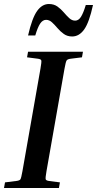

<svg xmlns="http://www.w3.org/2000/svg" viewBox="-22 -938 484 958"><path d="M113 -652 118 -680H392L387 -652L331 -645Q315 -643 310.5 -636.5Q306 -630 300 -596L210 -84Q204 -50 206 -43.5Q208 -37 223 -35L277 -28L272 0H-2L3 -28L59 -35Q76 -37 80 -43.5Q84 -50 90 -84L180 -596Q186 -630 184 -636.5Q182 -643 167 -645ZM338 -756Q314 -756 296.5 -768.5Q279 -781 265 -797.5Q251 -814 237.5 -826.5Q224 -839 208 -839Q191 -839 178.5 -820.5Q166 -802 154 -761H118Q138 -848 163 -883Q188 -918 222 -918Q247 -918 264.5 -905.5Q282 -893 296 -876.5Q310 -860 323.5 -847.5Q337 -835 353 -835Q370 -835 382 -854Q394 -873 406 -913H442Q423 -826 398 -791Q373 -756 338 -756Z"/></svg>

Font: Inria Serif
Style: Bold Italic
Weight: 700
Italic angle: -10°
Designer: Black Foundry Team
Foundry: Black Foundry
Version: Version 1.000; ttfautohint (v1.8.3)